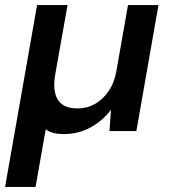

<svg xmlns="http://www.w3.org/2000/svg" viewBox="-35 -516 673 756"><path d="M-15 220 111 -496H231L183 -226Q171 -160 192 -124.5Q213 -89 271 -89Q308 -89 339.5 -107Q371 -125 393.5 -158.5Q416 -192 424 -240L469 -496H589L502 0H396L402 -84Q370 -41 322 -14.5Q274 12 215 12Q194 12 176 7.5Q158 3 145 -7L105 220Z"/></svg>

Font: DM Sans 9pt SemiBold
Style: Italic
Weight: 600
Italic angle: -10°
Version: Version 4.004;gftools[0.9.30]